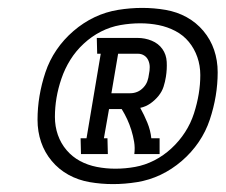

<svg xmlns="http://www.w3.org/2000/svg" viewBox="-20 -904 571 486"><path d="M185 -514 184 -554H199L235 -768H226L225 -808H328Q347 -808 364 -801Q381 -794 391 -780Q401 -766 402 -747.5Q403 -729 400 -710Q398 -697 394 -684.5Q390 -672 381 -661Q372 -650 360.5 -642Q349 -634 335 -631Q345 -613 353 -593.5Q361 -574 363 -554H384V-514H320Q322 -530 319.5 -545Q317 -560 312.5 -574.5Q308 -589 302 -602Q296 -615 288 -628H256L243 -554H252L253 -514ZM262 -668H310Q319 -668 327.5 -671.5Q336 -675 343 -682.5Q350 -690 353 -698.5Q356 -707 357 -716Q359 -725 359 -734Q359 -743 355.5 -751Q352 -759 345 -763.5Q338 -768 329 -768H279ZM266 -438Q236 -438 207 -443Q178 -448 153.5 -461.5Q129 -475 111 -496.5Q93 -518 84 -544.5Q75 -571 75 -601Q75 -631 80 -661Q85 -691 95 -721Q105 -751 123 -777.5Q141 -804 166 -825.5Q191 -847 219.5 -860.5Q248 -874 279 -879Q310 -884 340 -884Q370 -884 399 -879Q428 -874 452.5 -860.5Q477 -847 495 -825.5Q513 -804 522 -777.5Q531 -751 531 -721Q531 -691 526 -661Q521 -631 511 -601Q501 -571 483 -544.5Q465 -518 440 -496.5Q415 -475 386.5 -461.5Q358 -448 327 -443Q296 -438 266 -438ZM272 -477Q297 -477 322 -481.5Q347 -486 370.5 -498Q394 -510 414 -528.5Q434 -547 448.5 -569.5Q463 -592 471 -617Q479 -642 483 -666Q487 -690 487 -714Q487 -738 479.5 -759.5Q472 -781 458 -798Q444 -815 424 -825.5Q404 -836 381.5 -840.5Q359 -845 335 -845Q310 -845 284.5 -840.5Q259 -836 235.5 -824Q212 -812 192 -793.5Q172 -775 158 -752.5Q144 -730 135.5 -705Q127 -680 123 -656Q119 -632 119 -608Q119 -584 126.5 -562.5Q134 -541 148.5 -524Q163 -507 182.5 -496.5Q202 -486 225 -481.5Q248 -477 272 -477Z"/></svg>

Font: Iosevka Curly Slab
Style: Italic
Weight: 400
Italic angle: -9°
Monospace: yes
Designer: Belleve Invis
Foundry: Belleve Invis
Version: Version 22.1.2; ttfautohint (v1.8.4)